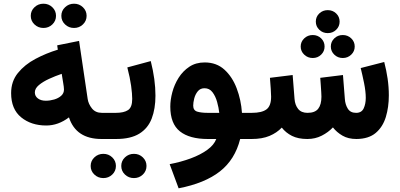

<svg xmlns="http://www.w3.org/2000/svg" viewBox="-20 -750 2158 1036"><path d="M311 -664.6Q311 -691.9 331.1 -710.9Q351.1 -730 379.4 -730Q407.7 -730 427.5 -710.9Q447.3 -691.9 447.3 -664.6Q447.3 -637.2 427.5 -618.2Q407.7 -599.1 379.4 -599.1Q351.1 -599.1 331.1 -618.2Q311 -637.2 311 -664.6ZM146 -664.6Q146 -691.9 166 -710.9Q186 -730 214.4 -730Q242.7 -730 262.5 -710.9Q282.2 -691.9 282.2 -664.6Q282.2 -637.2 262.5 -618.2Q242.7 -599.1 214.4 -599.1Q186 -599.1 166 -618.2Q146 -637.2 146 -664.6ZM527.8 0Q390.1 0 352.1 -116.7Q294.4 -72.8 229.5 -72.8Q148.4 -72.8 94.2 -116.9Q40 -161.1 40 -247.6Q40 -311 76.7 -356.2Q113.3 -401.4 171.1 -432.1Q229 -462.9 292 -481.9L288.6 -505.4L406.7 -529.3L453.1 -215.8Q457 -189 476.1 -165Q495.1 -141.1 529.8 -141.1H544.4V0ZM325.2 -267.1Q325.2 -273.9 324 -282.5Q322.8 -291 321.3 -300.3L313 -351.6Q278.3 -339.8 244.9 -324.5Q211.4 -309.1 189.7 -290.8Q168 -272.5 168 -251.5Q168 -231.4 184.3 -219Q200.7 -206.5 227.1 -206.5Q249.5 -206.5 272.2 -213.1Q294.9 -219.7 310.1 -233.2Q325.2 -246.6 325.2 -267.1Z M606.4 0H524.4V-141.1H605.5Q648.4 -141.1 670.9 -156Q693.4 -170.9 693.4 -216.3Q693.4 -243.7 687.5 -286.9Q681.6 -330.1 667 -386.2L793.5 -420.4Q806.2 -370.1 812.5 -323.7Q818.8 -277.3 818.8 -233.9Q818.8 -163.1 798.6 -110.4Q778.3 -57.6 731.7 -28.8Q685.1 0 606.4 0ZM634.3 145.5Q634.3 118.2 654.3 99.1Q674.3 80.1 702.6 80.1Q731 80.1 750.7 99.1Q770.5 118.2 770.5 145.5Q770.5 172.9 750.7 191.9Q731 210.9 702.6 210.9Q674.3 210.9 654.3 191.9Q634.3 172.9 634.3 145.5ZM469.2 145.5Q469.2 118.2 489.3 99.1Q509.3 80.1 537.6 80.1Q565.9 80.1 585.7 99.1Q605.5 118.2 605.5 145.5Q605.5 172.9 585.7 191.9Q565.9 210.9 537.6 210.9Q509.3 210.9 489.3 191.9Q469.2 172.9 469.2 145.5Z M1084.5 -413.1Q1148.4 -413.1 1191.2 -374Q1233.9 -335 1257.3 -272.9Q1280.8 -210.9 1285.6 -141.1H1321.8V0H1275.9Q1248 111.3 1166.5 175Q1085 238.8 943.8 266.1L895.5 135.7Q957 124 1009.5 104.5Q1062 85 1098.4 58.6Q1134.8 32.2 1147 0H1101.1Q1002.4 0 950.7 -41.3Q898.9 -82.5 898.9 -174.8Q898.9 -211.4 909.9 -252.7Q920.9 -293.9 943.8 -330.3Q966.8 -366.7 1001.7 -389.9Q1036.6 -413.1 1084.5 -413.1ZM1100.6 -141.1H1163.1Q1160.2 -168.5 1151.6 -199.5Q1143.1 -230.5 1126.7 -252.2Q1110.4 -273.9 1083.5 -273.9Q1060.5 -273.9 1047.1 -257.3Q1033.7 -240.7 1028.1 -218.8Q1022.5 -196.8 1022.5 -180.2Q1022.5 -154.3 1044.2 -147.7Q1065.9 -141.1 1100.6 -141.1Z M1684.1 -633.3Q1684.1 -659.7 1702.9 -677.5Q1721.7 -695.3 1748.5 -695.3Q1775.4 -695.3 1793.9 -677.5Q1812.5 -659.7 1812.5 -633.3Q1812.5 -607.4 1793.9 -589.4Q1775.4 -571.3 1748.5 -571.3Q1721.7 -571.3 1702.9 -589.4Q1684.1 -607.4 1684.1 -633.3ZM1765.1 -499Q1765.1 -524.9 1783.9 -543Q1802.7 -561 1829.6 -561Q1856.4 -561 1875.2 -543Q1894 -524.9 1894 -499Q1894 -473.1 1875.2 -455.1Q1856.4 -437 1829.6 -437Q1802.7 -437 1783.9 -455.1Q1765.1 -473.1 1765.1 -499ZM1602.5 -499Q1602.5 -524.9 1621.6 -543Q1640.6 -561 1667.5 -561Q1694.3 -561 1712.9 -543Q1731.4 -524.9 1731.4 -499Q1731.4 -473.1 1712.9 -455.1Q1694.3 -437 1667.5 -437Q1640.6 -437 1621.6 -455.1Q1602.5 -473.1 1602.5 -499ZM1638.2 0Q1588.9 0 1555.4 -16.8Q1522 -33.7 1500.5 -61.5Q1473.6 -33.2 1434.1 -16.6Q1394.5 0 1337.9 0H1303.7V-141.1H1338.9Q1392.6 -141.1 1417.7 -159.7Q1442.9 -178.2 1442.9 -228.5Q1442.9 -239.7 1440.9 -271.5Q1439 -303.2 1436.5 -330.1L1559.1 -345.2L1569.3 -215.8Q1571.8 -183.6 1588.6 -162.4Q1605.5 -141.1 1639.2 -141.1Q1679.7 -141.1 1697 -163.3Q1714.4 -185.5 1714.4 -228.5Q1714.4 -235.4 1713.4 -252.7Q1712.4 -270 1710.9 -291.3Q1709.5 -312.5 1708 -330.1L1830.6 -345.2L1840.8 -215.8Q1842.8 -186 1856.7 -163.6Q1870.6 -141.1 1901.4 -141.1Q1931.2 -141.1 1942.4 -165.3Q1953.6 -189.5 1953.6 -221.7Q1953.6 -256.3 1944.6 -301Q1935.5 -345.7 1926.3 -382.8L2053.2 -415.5Q2064.9 -371.1 2071.5 -325.7Q2078.1 -280.3 2078.1 -235.4Q2078.1 -171.9 2061.8 -118.4Q2045.4 -64.9 2007.3 -32.7Q1969.2 -0.5 1903.3 0Q1858.9 0 1827.9 -18.1Q1796.9 -36.1 1776.4 -62.5Q1751.5 -36.1 1716.3 -18.1Q1681.2 0 1638.2 0Z"/></svg>

Font: Vazirmatn RD ExtraBold
Style: Regular
Weight: 800
Designer: Saber Rastikerdar
Foundry: Saber Rastikerdar
Version: Version 32.102